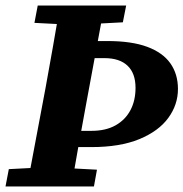

<svg xmlns="http://www.w3.org/2000/svg" viewBox="-27 -677 666 697"><path d="M191 -143 196 -202H305Q357 -202 392.5 -222Q428 -242 446.5 -277Q465 -312 465 -358Q465 -411 436 -438.5Q407 -466 352 -466H261L267 -528H363Q451 -528 507.5 -507Q564 -486 591.5 -447Q619 -408 619 -354Q619 -297 584 -249Q549 -201 479 -172Q409 -143 304 -143ZM-7 0 5 -63 140 -70 193 -68 325 -61 314 0ZM71 0 138 -356Q152 -431 165 -506.5Q178 -582 191 -657H352L286 -301Q272 -226 258.5 -150.5Q245 -75 232 0ZM98 -594 110 -657H431L419 -596L287 -589L234 -587Z"/></svg>

Font: Source Serif 4
Style: Bold Italic
Weight: 700
Italic angle: -12°
Designer: Frank Grießhammer
Foundry: Adobe Systems Incorporated
Version: Version 4.004;hotconv 1.0.116;makeotfexe 2.5.65601